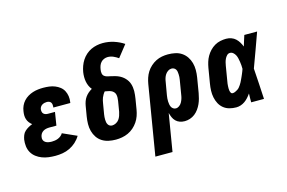

<svg xmlns="http://www.w3.org/2000/svg" viewBox="-115 -1011 2229 1493"><g transform="rotate(-15 1000.0 -264.5)"><path d="M220 8Q192 8 165 4.5Q138 1 113 -8.5Q88 -18 67 -34Q46 -50 33 -72.5Q20 -95 16.5 -122.5Q13 -150 17 -178Q20 -194 26.5 -211Q33 -228 46.5 -240.5Q60 -253 76 -262Q92 -271 108 -277Q95 -287 85.5 -299.5Q76 -312 71 -327.5Q66 -343 66 -359.5Q66 -376 69 -393Q72 -414 81 -434Q90 -454 105 -470.5Q120 -487 139.5 -498.5Q159 -510 179.5 -516.5Q200 -523 221.5 -525.5Q243 -528 263 -528Q288 -528 311.5 -525Q335 -522 356.5 -513.5Q378 -505 396 -491Q414 -477 424.5 -457Q435 -437 438.5 -413.5Q442 -390 438 -366L437 -359H300L301 -362Q302 -371 301 -381Q300 -391 295.5 -398.5Q291 -406 282 -410Q273 -414 263 -414Q254 -414 244.5 -412Q235 -410 226 -405Q217 -400 211 -391.5Q205 -383 203 -373Q202 -363 203.5 -353Q205 -343 211.5 -336Q218 -329 227.5 -326Q237 -323 247 -323H304L287 -217H230Q218 -217 205 -214.5Q192 -212 180.5 -205Q169 -198 162 -187Q155 -176 153 -163Q150 -149 154.5 -137Q159 -125 170 -118Q181 -111 194 -108.5Q207 -106 221 -106Q233 -106 246 -108Q259 -110 271.5 -115Q284 -120 295 -129Q306 -138 312 -149L426 -98Q411 -72 387.5 -50.5Q364 -29 336 -15.5Q308 -2 278.5 3Q249 8 220 8Z M707 8Q677 8 648.5 2Q620 -4 596.5 -19Q573 -34 557.5 -57Q542 -80 534.5 -107.5Q527 -135 527.5 -165Q528 -195 533 -225L547 -308Q550 -325 556 -342Q562 -359 572.5 -374Q583 -389 597 -401Q611 -413 627 -422Q615 -436 607.5 -453Q600 -470 596.5 -488.5Q593 -507 593 -526.5Q593 -546 596 -565Q600 -589 608.5 -612.5Q617 -636 630.5 -657Q644 -678 663.5 -695.5Q683 -713 705.5 -723.5Q728 -734 752 -739Q776 -744 800 -744Q847 -744 890 -730Q933 -716 969 -692L894 -597Q876 -610 854.5 -619.5Q833 -629 809 -629Q795 -629 780 -623Q765 -617 754.5 -605Q744 -593 739 -578.5Q734 -564 732 -550Q729 -534 731.5 -519Q734 -504 745 -495.5Q756 -487 771 -484Q786 -481 800.5 -477.5Q815 -474 829.5 -470Q844 -466 857 -460Q870 -454 881.5 -446Q893 -438 903 -427.5Q913 -417 920.5 -405Q928 -393 932.5 -379Q937 -365 939 -350.5Q941 -336 941 -320.5Q941 -305 939 -289.5Q937 -274 935 -259L921 -175Q917 -151 908.5 -126.5Q900 -102 885 -80Q870 -58 850 -40.5Q830 -23 806 -12Q782 -1 756.5 3.5Q731 8 707 8ZM707 -106Q722 -106 737.5 -114Q753 -122 762.5 -135Q772 -148 777.5 -163.5Q783 -179 786 -194L800 -278Q802 -291 802.5 -304.5Q803 -318 800 -330Q797 -342 788.5 -351Q780 -360 768.5 -365Q757 -370 744.5 -372Q732 -374 719 -377Q711 -368 704.5 -357Q698 -346 693.5 -335Q689 -324 686.5 -312.5Q684 -301 682 -289L668 -206Q666 -195 665.5 -184.5Q665 -174 665 -163.5Q665 -153 667 -143Q669 -133 674 -124.5Q679 -116 687.5 -111Q696 -106 707 -106Z M968 215 1061 -345Q1065 -369 1073 -393Q1081 -417 1094.5 -438.5Q1108 -460 1128 -478Q1148 -496 1171 -507.5Q1194 -519 1218.5 -523.5Q1243 -528 1267 -528Q1297 -528 1325.5 -522Q1354 -516 1377 -500.5Q1400 -485 1415.5 -462Q1431 -439 1438.5 -412Q1446 -385 1446 -355Q1446 -325 1441 -295L1421 -175Q1417 -154 1411.5 -133Q1406 -112 1397 -92Q1388 -72 1374.5 -53Q1361 -34 1343 -20Q1325 -6 1303.5 1Q1282 8 1261 8Q1240 8 1221.5 1.5Q1203 -5 1189.5 -18.5Q1176 -32 1168.5 -49.5Q1161 -67 1156 -86L1106 215ZM1220 -106Q1234 -106 1247 -115.5Q1260 -125 1267.5 -138.5Q1275 -152 1279.5 -166Q1284 -180 1286 -194L1306 -314Q1308 -325 1308.5 -335.5Q1309 -346 1308.5 -356.5Q1308 -367 1306.5 -377Q1305 -387 1300 -395.5Q1295 -404 1286 -409Q1277 -414 1266 -414Q1251 -414 1237.5 -405Q1224 -396 1215.5 -383Q1207 -370 1202.5 -355.5Q1198 -341 1196 -326L1178 -222Q1176 -210 1175 -197.5Q1174 -185 1174.5 -173.5Q1175 -162 1177 -150.5Q1179 -139 1184 -129Q1189 -119 1198.5 -112.5Q1208 -106 1220 -106Z M1676 8Q1648 8 1621.5 1Q1595 -6 1574.5 -22.5Q1554 -39 1541.5 -62.5Q1529 -86 1523.5 -113Q1518 -140 1519 -168Q1520 -196 1525 -225L1545 -345Q1549 -368 1556 -391Q1563 -414 1575 -435Q1587 -456 1604.5 -474.5Q1622 -493 1643.5 -505.5Q1665 -518 1689 -523Q1713 -528 1736 -528Q1757 -528 1777 -521Q1797 -514 1811.5 -500.5Q1826 -487 1836.5 -469.5Q1847 -452 1854 -434Q1860 -455 1867 -476.5Q1874 -498 1881 -520H1984Q1959 -452 1935 -384Q1911 -316 1885 -248Q1890 -187 1893 -124.5Q1896 -62 1900 0H1797Q1797 -18 1797 -35.5Q1797 -53 1798 -71Q1787 -55 1774 -40.5Q1761 -26 1745.5 -15Q1730 -4 1712 2Q1694 8 1676 8ZM1677 -106Q1687 -106 1697 -110.5Q1707 -115 1716.5 -121Q1726 -127 1733 -135.5Q1740 -144 1746 -153Q1752 -162 1757 -171.5Q1762 -181 1766.5 -191Q1771 -201 1775.5 -210.5Q1780 -220 1784 -230Q1788 -240 1792 -249.5Q1796 -259 1799 -269Q1799 -284 1798 -298.5Q1797 -313 1794.5 -327.5Q1792 -342 1789 -356Q1786 -370 1779.5 -382.5Q1773 -395 1762 -404.5Q1751 -414 1736 -414Q1722 -414 1711.5 -403Q1701 -392 1695 -379Q1689 -366 1685.5 -352.5Q1682 -339 1680 -326L1660 -206Q1658 -197 1657 -187.5Q1656 -178 1655.5 -168.5Q1655 -159 1655 -149.5Q1655 -140 1656.5 -131.5Q1658 -123 1662.5 -114.5Q1667 -106 1677 -106Z"/></g></svg>

Font: Iosevka Curly Slab Heavy
Style: Italic
Weight: 900
Italic angle: -9°
Monospace: yes
Designer: Belleve Invis
Foundry: Belleve Invis
Version: Version 22.1.2; ttfautohint (v1.8.4)